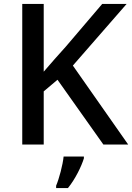

<svg xmlns="http://www.w3.org/2000/svg" viewBox="-20 -734 671 975"><path d="M631 0 350 -401 623 -714H499L314 -497C276 -455 238 -412 202 -370V-714H93V0H202V-270L272 -329L505 0ZM406 70V61H303C299 103 280 174 265 209V221H325C362 176 394 110 406 70Z"/></svg>

Font: Noto Sans Georgian Medium
Style: Regular
Weight: 500
Designer: Monotype Design Team, Akaki Razmadze
Foundry: Google LLC
Version: Version 2.005